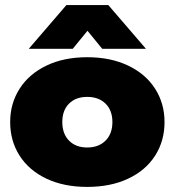

<svg xmlns="http://www.w3.org/2000/svg" viewBox="-20 -720 687 755"><path d="M241 -700H406L554 -528H382L324 -599L266 -528H93ZM20 -240Q20 -313 57 -371Q94 -429 162.5 -462Q231 -495 323 -495Q415 -495 484 -462Q553 -429 590 -371Q627 -313 627 -240Q627 -166 590 -108Q553 -50 484 -17.5Q415 15 323 15Q231 15 162.5 -17.5Q94 -50 57 -108Q20 -166 20 -240ZM422 -240Q422 -286 395 -312.5Q368 -339 323 -339Q278 -339 251.5 -312.5Q225 -286 225 -240Q225 -194 251.5 -167Q278 -140 323 -140Q368 -140 395 -167Q422 -194 422 -240Z"/></svg>

Font: Prompt ExtraBold
Style: Regular
Weight: 800
Designer: Katatrad Team
Foundry: CadsonDemak
Version: Version 1.001